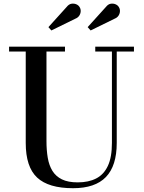

<svg xmlns="http://www.w3.org/2000/svg" viewBox="-20 -1002 780 1037"><path d="M703.5 -750V-723.5H610.5V-230Q610.5 -106.5 552.2 -46Q494 14.5 374.5 14.5Q242 14.5 180.5 -43Q119 -100.5 119 -230V-723.5H29V-750H331V-723.5H231V-240Q231 -190.5 238 -149.5Q245 -108.5 263.2 -79Q281.5 -49.5 314.5 -33.2Q347.5 -17 400 -17Q458 -17 499.2 -38Q540.5 -59 562.5 -105.8Q584.5 -152.5 584.5 -230V-723.5H494.5V-750ZM257.5 -837.5 241.5 -855.5 340.5 -965Q352 -979.5 366 -981.8Q380 -984 392.2 -978.8Q404.5 -973.5 410 -963.5Q416.5 -953.5 415.8 -940.5Q415 -927.5 407.8 -917Q400.5 -906.5 388 -901.5ZM469.5 -837.5 453.5 -855.5 552.5 -965Q564 -979.5 578 -981.8Q592 -984 604.2 -978.8Q616.5 -973.5 622 -963.5Q628.5 -953.5 627.8 -940.5Q627 -927.5 619.8 -917Q612.5 -906.5 600 -901.5Z"/></svg>

Font: Bodoni Moda SC 9pt Medium
Style: Regular
Weight: 500
Designer: Owen Earl
Foundry: indestructible type
Version: Version 2.005